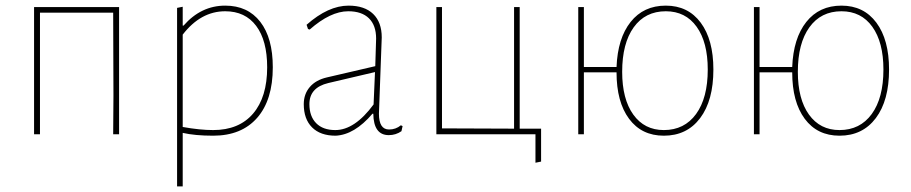

<svg xmlns="http://www.w3.org/2000/svg" viewBox="-20 -477 3236 682"><path d="M101 0V-452H403V0H382L383 -138L382 -432H122V0Z M629 -453V-386H632Q694 -457 780 -457Q860 -457 904.5 -399.5Q949 -342 949 -238Q949 -122 893.5 -58.5Q838 5 737 5Q673 5 629 -5V185H609V-449ZM780 -437Q693 -437 629 -354V-26Q690 -15 737 -15Q829 -15 879 -73.5Q929 -132 929 -238Q929 -333 890 -385Q851 -437 780 -437Z M1218 -457Q1275 -457 1305.5 -427.5Q1336 -398 1336 -344Q1336 -332 1331 -209Q1326 -86 1326 -73Q1326 -17 1362 -17Q1386 -17 1404 -32L1410 -29L1406 -11Q1386 3 1361 3Q1307 3 1306 -73H1303Q1239 2 1172 5Q1118 5 1088.5 -24.5Q1059 -54 1059 -107Q1059 -143 1080.5 -168Q1102 -193 1141 -202L1313 -242L1316 -340Q1316 -387 1290.5 -412Q1265 -437 1217 -437Q1154 -437 1080 -372L1074 -374L1069 -389Q1146 -457 1218 -457ZM1312 -221 1146 -182Q1079 -166 1079 -107Q1079 -64 1103 -39.5Q1127 -15 1171 -15Q1240 -15 1307 -106Z M1530 0V-452H1550V-21L1806 -20V-452H1826V-20H1902V97L1882 101V0Z M2034 0V-452H2054V-239H2170Q2174 -341 2220 -399Q2266 -457 2345 -457Q2424 -457 2469 -396.5Q2514 -336 2514 -230Q2514 -120 2467 -57.5Q2420 5 2338 5Q2259 5 2214.5 -55Q2170 -115 2170 -220H2054V0ZM2338 -15Q2411 -15 2452.5 -72Q2494 -129 2494 -230Q2494 -327 2454.5 -382Q2415 -437 2345 -437Q2272 -437 2231 -380Q2190 -323 2190 -222Q2190 -125 2229.5 -70Q2269 -15 2338 -15Z M2658 0V-452H2678V-239H2794Q2798 -341 2844 -399Q2890 -457 2969 -457Q3048 -457 3093 -396.5Q3138 -336 3138 -230Q3138 -120 3091 -57.5Q3044 5 2962 5Q2883 5 2838.5 -55Q2794 -115 2794 -220H2678V0ZM2962 -15Q3035 -15 3076.5 -72Q3118 -129 3118 -230Q3118 -327 3078.5 -382Q3039 -437 2969 -437Q2896 -437 2855 -380Q2814 -323 2814 -222Q2814 -125 2853.5 -70Q2893 -15 2962 -15Z"/></svg>

Font: Alegreya Sans SC Thin
Style: Regular
Weight: 100
Designer: Juan Pablo del Peral
Foundry: Huerta Tipografica
Version: Version 2.007